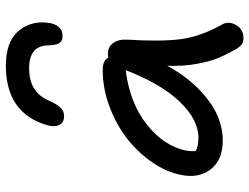

<svg xmlns="http://www.w3.org/2000/svg" viewBox="-120 -712 869 670"><g transform="rotate(-90 315.0 -377.5)"><path d="M419.9 -792Q501 -792 538.3 -751.5Q575.7 -710.9 570.8 -650.9Q565.4 -594.2 523.9 -594.2Q506.3 -594.2 499 -605.5Q491.7 -616.7 491.2 -647Q488.3 -710.9 411.1 -710.9Q330.6 -710.9 300.8 -647Q286.1 -613.8 273.9 -601.3Q261.7 -588.9 245.1 -588.9Q221.7 -588.9 213.4 -606Q205.1 -623 212.9 -648.9Q255.4 -792 419.9 -792ZM159.2 -35.2Q91.3 -35.2 58.8 -76.9Q26.4 -118.7 39.1 -180.2Q48.8 -231.9 83.3 -281.7Q117.7 -331.5 166.5 -369.4Q215.3 -407.2 278.3 -430.7Q341.3 -454.1 404.8 -454.1Q439.9 -454.1 448.2 -434.1Q453.1 -436 461.9 -436Q485.8 -436 499.3 -417.7Q512.7 -399.4 511.2 -369.1Q503.9 -252.4 512.7 -183.1Q521.5 -113.8 562 -41Q577.6 -16.6 562.7 10.3Q547.9 37.1 516.1 37.1Q502.4 37.1 494.6 31.2Q486.8 25.4 479 13.2Q458 -24.9 446.8 -51.5Q435.5 -78.1 426.8 -125Q418 -171.9 419.9 -229Q383.3 -161.6 336.2 -116.7Q289.1 -71.8 245.6 -53.5Q202.1 -35.2 159.2 -35.2ZM124 -163.1Q121.1 -141.6 122.1 -129.9Q138.7 -120.1 168.9 -120.1Q232.4 -120.1 295.2 -186Q357.9 -252 404.8 -374Q289.6 -359.4 214.6 -299.8Q139.6 -240.2 124 -163.1Z"/></g></svg>

Font: Shantell Sans Irregular
Style: Italic
Weight: 400
Italic angle: -11.31°
Designer: Stephen Nixon, Anya Danilova, Shantell Martin
Foundry: Arrow Type
Version: Version 1.006;[9816181b4]